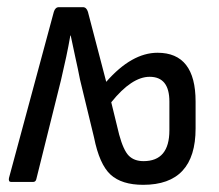

<svg xmlns="http://www.w3.org/2000/svg" viewBox="-20 -507 609 535"><path d="M379 8Q319 8 288 -20.5Q257 -49 242 -124L203 -285Q197 -316 190 -347Q183 -378 177 -408H176Q171 -379 164.5 -348.5Q158 -318 150 -284L81 -7Q79 0 72 0H11Q3 0 5 -11L130 -474Q134 -487 144 -487H211Q221 -487 225 -474L276 -279Q347 -360 419 -360Q525 -360 525 -224V-149Q525 8 379 8ZM380 -58Q452 -58 452 -144V-224Q452 -293 397 -293Q347 -293 290 -222L312 -132Q324 -88 339 -73Q354 -58 380 -58Z"/></svg>

Font: Sofia Sans Cond
Style: Regular
Weight: 400
Width: 3
Designer: Botio Nikoltchev, Ani Petrova
Foundry: lettersoup
Version: Version 4.100; ttfautohint (v1.8.3)